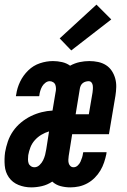

<svg xmlns="http://www.w3.org/2000/svg" viewBox="-31 -802 551 830"><path d="M104 8Q75 8 49 -2.5Q23 -13 7.5 -35Q-8 -57 -10.5 -86Q-13 -115 -9 -144Q-5 -167 3 -190.5Q11 -214 25.5 -235Q40 -256 60 -272.5Q80 -289 102.5 -300Q125 -311 149 -317Q173 -323 196 -324L209 -402Q211 -410 211 -418.5Q211 -427 208.5 -434.5Q206 -442 199 -446.5Q192 -451 184 -451Q174 -451 165 -444Q156 -437 151 -428Q146 -419 143 -409Q140 -399 139 -389Q139 -388 138.5 -387Q138 -386 138 -386H38Q38 -388 38 -389.5Q38 -391 39 -393Q43 -422 56 -449Q69 -476 91 -497.5Q113 -519 141.5 -528.5Q170 -538 198 -538Q218 -538 237.5 -533.5Q257 -529 272 -518Q292 -529 313 -533.5Q334 -538 355 -538Q375 -538 393.5 -534Q412 -530 427 -520.5Q442 -511 452 -496Q462 -481 467 -463Q472 -445 471.5 -426Q471 -407 468 -388L440 -222H281L266 -128Q265 -120 264.5 -112Q264 -104 266 -96.5Q268 -89 273.5 -84Q279 -79 287 -79Q297 -79 305 -86.5Q313 -94 317 -103Q321 -112 324 -121.5Q327 -131 328 -141Q329 -142 329 -143Q329 -144 329 -144H430Q429 -142 429 -140.5Q429 -139 429 -137Q425 -118 419 -100Q413 -82 403 -65Q393 -48 378.5 -33.5Q364 -19 346.5 -9.5Q329 0 310.5 4Q292 8 273 8Q251 8 230.5 2.5Q210 -3 195 -17Q174 -3 150.5 2.5Q127 8 104 8ZM353 -308 369 -402Q370 -409 370.5 -417Q371 -425 370 -432.5Q369 -440 364.5 -445.5Q360 -451 352 -451Q346 -451 339 -449Q332 -447 326.5 -442.5Q321 -438 318 -431.5Q315 -425 314 -418L296 -308ZM118 -79Q130 -79 140 -88.5Q150 -98 155.5 -109.5Q161 -121 164 -132.5Q167 -144 169 -157L181 -234Q164 -229 148 -219.5Q132 -210 119.5 -196Q107 -182 100.5 -165Q94 -148 91 -131Q90 -122 90 -113Q90 -104 92.5 -96.5Q95 -89 102 -84Q109 -79 118 -79ZM277 -584 227 -636 386 -782 450 -718Z"/></svg>

Font: Iosevka Slab Oblique
Style: Bold
Weight: 700
Italic angle: -9°
Monospace: yes
Designer: Belleve Invis
Foundry: Belleve Invis
Version: Version 11.1.1; ttfautohint (v1.8.3)